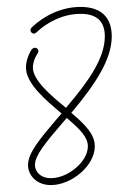

<svg xmlns="http://www.w3.org/2000/svg" viewBox="-20 -494 348 555"><path d="M127 41C187 41 254 -15 254 -71C254 -106 227 -133 186 -168L188 -170C254 -249 303 -321 303 -389C303 -443 273 -474 213 -474C157 -474 106 -448 71 -414C69 -412 68 -410 68 -407C68 -402 72 -397 78 -397C81 -397 83 -398 85 -400C116 -430 163 -454 213 -454C261 -454 283 -431 283 -389C283 -327 238 -261 172 -184L171 -182C127 -218 75 -262 75 -299C75 -306 77 -322 89 -340C90 -342 91 -344 91 -346C91 -352 86 -356 81 -356C78 -356 74 -354 73 -352H72C57 -328 55 -308 55 -299C55 -252 113 -204 158 -166L144 -150C97 -94 61 -53 61 -17C61 12 85 41 127 41ZM127 21C97 21 81 2 81 -17C81 -45 112 -82 160 -138L173 -153C213 -119 234 -97 234 -71C234 -27 177 21 127 21Z"/></svg>

Font: Mistral SingleLine Outline
Style: Regular
Weight: 300
Designer: François Chastanet, Élisa Garzelli, Anais Alves, Morgane Autin
Foundry: institut supérieur des arts et du design Toulouse / isdaT
Version: Version 1.000;Glyphs 3.3 (3337)